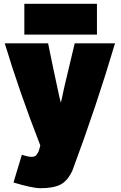

<svg xmlns="http://www.w3.org/2000/svg" viewBox="-20 -775 639 1010"><path d="M585 -547Q488 -219 361 122Q336 176 299 195.5Q262 215 193 215Q150 215 51 185L95 39Q127 50 146 50Q156 50 163 47Q170 44 175 35.5Q180 27 182 23.5Q184 20 188 5.5Q192 -9 192 -10Q82 -292 5 -547H233Q264 -395 278 -332Q296 -245 300 -235Q302 -241 305 -255Q308 -269 313 -293Q318 -317 322 -333Q336 -390 373 -547ZM490 -593H108V-755H490Z"/></svg>

Font: Repo
Style: ExtraBlack
Weight: 1000
Designer: Stefan Peev
Foundry: Context Ltd
Version: Version 001.000